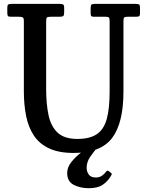

<svg xmlns="http://www.w3.org/2000/svg" viewBox="-20 -770 756 986"><path d="M521 -684H462.5Q452 -684 448.8 -687.5Q445.5 -691 445.5 -702V-728Q445.5 -742 449.5 -746Q453.5 -750 466.5 -750H677Q690 -750 694.5 -746.8Q699 -743.5 699 -729.5V-703.5Q699 -690 694.8 -687Q690.5 -684 679.5 -684H637.5Q622.5 -684 618.2 -680.5Q614 -677 614 -663V-300Q614 -139 556 -61.8Q498 15.5 358.5 15.5Q282 15.5 232 -8Q182 -31.5 153.8 -74.2Q125.5 -117 114 -175Q102.5 -233 102.5 -301.5V-662.5Q102.5 -677.5 96.5 -680.8Q90.5 -684 77 -684H36Q23 -684 20.2 -688.2Q17.5 -692.5 17.5 -706V-730.5Q17.5 -743.5 22.2 -746.8Q27 -750 39 -750H286.5Q299 -750 304.2 -747Q309.5 -744 309.5 -730.5V-706.5Q309.5 -691.5 304.8 -687.8Q300 -684 285.5 -684H242.5Q225.5 -684 221.2 -680.2Q217 -676.5 217 -660V-313Q217 -237.5 229 -179.8Q241 -122 275.5 -89.2Q310 -56.5 377.5 -56.5Q441 -56.5 477.2 -81Q513.5 -105.5 528.2 -159Q543 -212.5 543 -300V-661Q543 -676 539.2 -680Q535.5 -684 521 -684ZM436.5 196.5Q391.5 196.5 358.2 179Q325 161.5 325 118.5Q325 88.5 347 61.2Q369 34 399.8 11Q430.5 -12 457.5 -30Q475.5 -42.5 483.5 -33Q491.5 -24.5 478.5 -10.5Q461.5 9 443.2 35.2Q425 61.5 425 92Q425 111 435.8 126.2Q446.5 141.5 472 141.5Q490 141.5 503 132.8Q516 124 524 112.5Q531 103 538.5 109L549 117Q554 120.5 554 123Q554 125.5 551 131Q536 158.5 509.5 177.5Q483 196.5 436.5 196.5Z"/></svg>

Font: Besley* Narrow Medium
Style: Regular
Weight: 500
Width: 4
Designer: Owen Earl
Foundry: indestructible type*
Version: Version 3.000; ttfautohint (v1.8.3)